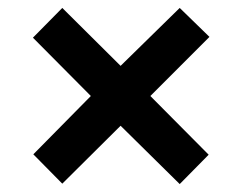

<svg xmlns="http://www.w3.org/2000/svg" viewBox="-20 -595 612 484"><path d="M433 -575 508 -502 359 -353 506 -205 433 -131 284 -278 137 -132 64 -206 209 -353 63 -500 137 -575 284 -429Z"/></svg>

Font: BC Sans
Style: Bold
Weight: 700
Designer: Monotype Design Team
Province of B.C.
Foundry: Monotype Imaging Inc.
Version: Version 2.000;GOOG;noto-source:20170915:90ef993387c0